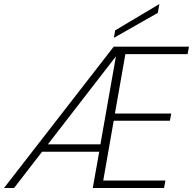

<svg xmlns="http://www.w3.org/2000/svg" viewBox="-59 -934 959 954"><path d="M513 -783 733 -914 725 -870 507 -746ZM517 -654 179 -217H440ZM873 -665H564L512 -370H792L785 -334H506L454 -37H763L756 0H402L434 -180H150L11 0H-39L506 -702H880Z"/></svg>

Font: Poppins ExtraLight
Style: Italic
Weight: 275
Italic angle: -10°
Designer: Ninad Kale (Devanagari), Jonny Pinhorn (Latin)
Foundry: Indian Type Foundry
Version: Version 3.200;PS 1.000;hotconv 16.6.54;makeotf.lib2.5.65590